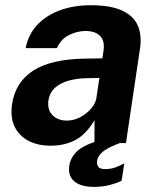

<svg xmlns="http://www.w3.org/2000/svg" viewBox="-20 -547 596 734"><path d="M173.5 10Q125 10 89.2 -8.5Q53.5 -27 36.2 -62.2Q19 -97.5 26 -148Q38.5 -233 107.2 -277.2Q176 -321.5 309.5 -323L371.5 -324L376 -355Q381 -391.5 362 -410.2Q343 -429 304.5 -428.5Q274.5 -428 243.8 -413Q213 -398 197.5 -363H78Q88.5 -416.5 123.5 -453Q158.5 -489.5 210.8 -508.2Q263 -527 326 -527Q403 -527 447 -506.5Q491 -486 506.8 -449.2Q522.5 -412.5 515.5 -363.5L461.5 0H341L341.5 -87.5Q307.5 -31.5 266.5 -10.8Q225.5 10 173.5 10ZM235.5 -86Q255 -86 273.8 -93.2Q292.5 -100.5 308.2 -112.8Q324 -125 335 -140.5Q346 -156 348.5 -172.5L360 -249L310 -248Q275.5 -247.5 244.2 -239.2Q213 -231 191.5 -212.5Q170 -194 165 -162.5Q160.5 -126.5 181 -106.2Q201.5 -86 235.5 -86ZM339.5 167.5Q289.5 167.5 264.2 146.5Q239 125.5 245 85.5Q249 58 270.8 34.8Q292.5 11.5 351.5 -8L452.5 -5.5Q398 14 376.2 30.5Q354.5 47 351 67.5Q349.5 83.5 356.5 91.5Q363.5 99.5 381.5 99.5Q404 99.5 421.8 92.8Q439.5 86 455 77.5L445 143.5Q430 152 401 159.8Q372 167.5 339.5 167.5Z"/></svg>

Font: Public Sans Thin
Style: Bold Italic
Weight: 700
Italic angle: -8°
Version: Version 2.001